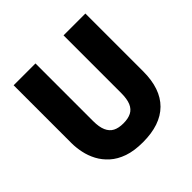

<svg xmlns="http://www.w3.org/2000/svg" viewBox="-174 -814 982 982"><g transform="rotate(-45 317.5 -323.0)"><path d="M320 14Q257 14 212.5 -1.5Q168 -17 138 -44Q108 -71 90.5 -104Q73 -137 65.5 -173Q58 -209 58 -242V-660H216V-243Q216 -200 227.5 -174Q239 -148 261 -136.5Q283 -125 318 -125Q352 -125 374.5 -136.5Q397 -148 408 -174Q419 -200 419 -243V-660H577V-242Q577 -116 511.5 -51Q446 14 320 14Z"/></g></svg>

Font: Bricolage Grotesque SemiCondensed ExtraBold
Style: Regular
Weight: 800
Width: 4
Designer: Mathieu Triay
Foundry: Atelier Triay
Version: Version 1.001;gftools[0.9.33.dev8+g029e19f]